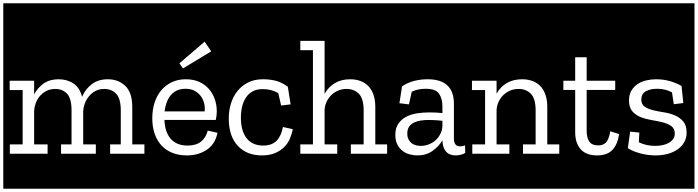

<svg xmlns="http://www.w3.org/2000/svg" viewBox="-32 -937 4252 1170"><path d="M852 0V-57H774V-285Q774 -373 731.5 -413.5Q689 -454 625 -454Q567 -454 527.5 -424Q488 -394 468 -347Q454 -403 415.5 -428.5Q377 -454 325 -454Q271 -454 234.5 -428.5Q198 -403 176 -362V-445H27V-388H106V-57H28V0H258V-57H176V-263Q177 -284 185.5 -307.5Q194 -331 210 -350.5Q226 -370 250 -382.5Q274 -395 305 -395Q349 -395 376.5 -366Q404 -337 404 -264V-57H340V0H552V-57H475V-261Q476 -282 484.5 -305.5Q493 -329 509 -349Q525 -369 548.5 -382Q572 -395 603 -395Q648 -395 676 -365.5Q704 -336 704 -264V-57H639V0ZM-12 -917H872V213H-12Z M1255 -624 1215 -683 1061 -551 1083 -520ZM1234 -141Q1223 -99 1193.5 -74.5Q1164 -50 1111 -50Q1045 -50 1009 -90.5Q973 -131 970 -206H1283Q1289 -233 1289 -259Q1289 -298 1276.5 -333.5Q1264 -369 1240 -396Q1216 -423 1181 -438.5Q1146 -454 1100 -454Q1053 -454 1015 -436Q977 -418 950.5 -386.5Q924 -355 910 -311.5Q896 -268 896 -216Q896 -162 911 -120Q926 -78 953.5 -49Q981 -20 1020 -5Q1059 10 1106 10Q1147 10 1180 -1Q1213 -12 1236.5 -30.5Q1260 -49 1274 -74Q1288 -99 1293 -128ZM971 -258Q974 -286 983 -311Q992 -336 1007 -355Q1022 -374 1044.5 -385Q1067 -396 1098 -396Q1131 -396 1154 -383.5Q1177 -371 1191.5 -351.5Q1206 -332 1212 -307.5Q1218 -283 1215 -258ZM848 -917H1338V213H848Z M1692 -163Q1682 -108 1653 -79Q1624 -50 1572 -50Q1506 -50 1471 -94.5Q1436 -139 1436 -220Q1436 -256 1443.5 -287.5Q1451 -319 1467 -343Q1483 -367 1508 -380.5Q1533 -394 1569 -394Q1624 -394 1664 -369L1681 -294L1739 -301L1722 -408Q1688 -434 1651.5 -444Q1615 -454 1570 -454Q1518 -454 1479 -434Q1440 -414 1414 -381Q1388 -348 1375 -305Q1362 -262 1362 -216Q1362 -108 1416.5 -49Q1471 10 1564 10Q1610 10 1643.5 -4Q1677 -18 1699.5 -40.5Q1722 -63 1734.5 -92Q1747 -121 1752 -150ZM1314 -917H1795V213H1314Z M2332 0V-57H2255V-285Q2255 -329 2243.5 -361Q2232 -393 2211.5 -413.5Q2191 -434 2163 -444Q2135 -454 2102 -454Q2048 -454 2008.5 -430.5Q1969 -407 1946 -365V-688H1798V-631H1875V-57H1798V0H2023V-57H1946V-267Q1947 -291 1957 -314Q1967 -337 1984.5 -355Q2002 -373 2026 -384Q2050 -395 2079 -395Q2126 -395 2155 -365.5Q2184 -336 2184 -264V-57H2106V0ZM1771 -917H2351V213H1771Z M2327 -917H2830V213H2327ZM2402 -308 2460 -301 2477 -378Q2497 -388 2518.5 -392Q2540 -396 2563 -396Q2623 -396 2643.5 -366Q2664 -336 2664 -288V-248Q2646 -250 2625.5 -251Q2605 -252 2585 -252Q2547 -252 2510 -246.5Q2473 -241 2443.5 -225.5Q2414 -210 2395.5 -183.5Q2377 -157 2377 -115Q2377 -79 2390 -55Q2403 -31 2422.5 -16.5Q2442 -2 2466 4Q2490 10 2512 10Q2566 10 2604.5 -18Q2643 -46 2664 -82V-80Q2665 -38 2685.5 -14Q2706 10 2745 10Q2761 10 2776 6Q2791 2 2803 -5L2802 -51Q2788 -45 2772 -45Q2734 -45 2734 -93V-305Q2734 -380 2693.5 -417Q2653 -454 2575 -454Q2531 -454 2492 -444Q2453 -434 2418 -411ZM2664 -167Q2662 -140 2650 -118Q2638 -96 2620 -80.5Q2602 -65 2579 -56.5Q2556 -48 2533 -48Q2518 -48 2503.5 -51.5Q2489 -55 2477 -64Q2465 -73 2457.5 -87.5Q2450 -102 2450 -123Q2450 -149 2461 -165Q2472 -181 2490.5 -190Q2509 -199 2532.5 -202.5Q2556 -206 2581 -206Q2604 -206 2624.5 -204.5Q2645 -203 2664 -201Z M3380 0V-57H3303V-285Q3303 -329 3291.5 -361Q3280 -393 3259.5 -413.5Q3239 -434 3211 -444Q3183 -454 3150 -454Q3096 -454 3056.5 -431Q3017 -408 2994 -366V-445H2844V-388H2924V-57H2846V0H3072V-57H2994V-265Q2995 -290 3005 -313.5Q3015 -337 3032.5 -355Q3050 -373 3074.5 -384Q3099 -395 3129 -395Q3174 -395 3203 -365.5Q3232 -336 3232 -264V-57H3155V0ZM2806 -917H3400V213H2806Z M3687 -137Q3677 -83 3659 -67Q3641 -51 3615 -51Q3574 -51 3558.5 -75Q3543 -99 3543 -140V-389H3717V-445H3543V-588H3473V-445H3401V-389H3473V-131Q3473 -65 3506.5 -27.5Q3540 10 3607 10Q3667 10 3699 -22.5Q3731 -55 3741 -120ZM3376 -917H3767V213H3376Z M4152 -129Q4152 -173 4131.5 -197Q4111 -221 4080.5 -234Q4050 -247 4014 -252.5Q3978 -258 3947.5 -265.5Q3917 -273 3896.5 -287Q3876 -301 3876 -330Q3876 -365 3903 -380.5Q3930 -396 3972 -396Q3999 -396 4021 -390.5Q4043 -385 4063 -374L4074 -302L4132 -309L4121 -413Q4093 -430 4052.5 -442Q4012 -454 3966 -454Q3936 -454 3906 -447Q3876 -440 3853 -424.5Q3830 -409 3815.5 -384.5Q3801 -360 3801 -325Q3801 -282 3821.5 -258.5Q3842 -235 3873 -223Q3904 -211 3940.5 -205Q3977 -199 4008 -191Q4039 -183 4059.5 -168Q4080 -153 4080 -123Q4080 -104 4070 -90Q4060 -76 4043.5 -66.5Q4027 -57 4005 -52.5Q3983 -48 3960 -48Q3907 -48 3861 -70L3864 -129L3808 -135L3794 -34Q3823 -15 3869 -2.5Q3915 10 3963 10Q4003 10 4037.5 0.5Q4072 -9 4097.5 -27Q4123 -45 4137.5 -70.5Q4152 -96 4152 -129ZM3743 -917H4200V213H3743Z"/></svg>

Font: Zilla Slab Regular Highlight
Style: Regular
Weight: 410
Designer: Typotheque Type Foundry
Foundry: Typotheque type foundry
Version: Version 1.0; 2017